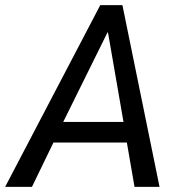

<svg xmlns="http://www.w3.org/2000/svg" viewBox="-46 -725 694 745"><path d="M-26 0 343 -705H429L573 0H476L441 -202L474 -172H128L176 -202L78 0ZM371 -599 188 -229 174 -252H455L437 -230L373 -599Z"/></svg>

Font: Nunito Sans 10pt Condensed SemiBold
Style: Italic
Weight: 600
Width: 3
Italic angle: -9°
Designer: Vernon Adams
Foundry: Vernon Adams
Version: Version 3.101;gftools[0.9.27]